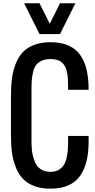

<svg xmlns="http://www.w3.org/2000/svg" viewBox="-20 -1141 581 1170"><path d="M345.7 -1121.1H439.5L345.7 -933.6H220.7L127 -1121.1H220.7L283.2 -996.1ZM520 -281.2Q520 -213.4 508.1 -162.1Q496.1 -110.8 469.5 -71.5Q442.9 -32.2 397.2 -11.7Q351.6 8.8 287.1 8.8Q231.9 8.8 189.9 -6.8Q147.9 -22.5 121.1 -50Q94.2 -77.6 77.4 -118.9Q60.5 -160.2 53.7 -207Q46.9 -253.9 46.9 -313V-562.5Q46.9 -621.6 53.7 -668.5Q60.5 -715.3 77.4 -756.6Q94.2 -797.9 121.1 -825.2Q147.9 -852.5 189.9 -868.2Q231.9 -883.8 287.1 -883.8Q351.6 -883.8 397.5 -863.5Q443.4 -843.3 470 -804.2Q496.6 -765.1 508.3 -713.6Q520 -662.1 520 -593.8H395Q395 -614.7 394.8 -628.4Q394.5 -642.1 393.6 -660.2Q392.6 -678.2 390.4 -689.9Q388.2 -701.7 384.3 -715.6Q380.4 -729.5 375 -738.3Q369.6 -747.1 361.6 -756.1Q353.5 -765.1 343 -770Q332.5 -774.9 318.4 -778.1Q304.2 -781.2 287.1 -781.2Q256.8 -781.2 235.1 -771.5Q213.4 -761.7 201.2 -746.3Q189 -731 182.4 -705.1Q175.8 -679.2 173.8 -654.5Q171.9 -629.9 171.9 -593.8V-281.2Q171.9 -250 174.6 -224.6Q177.2 -199.2 185.1 -174.1Q192.9 -148.9 205.3 -131.8Q217.8 -114.7 238.5 -104.2Q259.3 -93.8 287.1 -93.8Q314.9 -93.8 335 -104.5Q355 -115.2 366.5 -131.8Q377.9 -148.4 384.5 -174.3Q391.1 -200.2 393.1 -224.6Q395 -249 395 -281.2V-312.5H520Z"/></svg>

Font: Oswald
Style: Stencbab
Weight: 400
Designer: Mathieu Le Lay
Foundry: Mathieu Le Lay
Version: Version 1.000